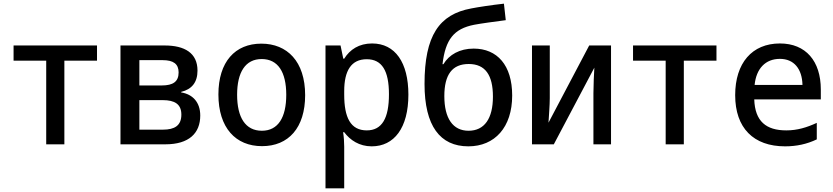

<svg xmlns="http://www.w3.org/2000/svg" viewBox="-20 -787 4544 1047"><path d="M232 0H331V-456H509V-539H54V-456H232Z M637 0H882C1011 0 1072 -61 1072 -157C1072 -229 1031 -273 968 -283V-286C1026 -300 1057 -338 1057 -402C1057 -498 987 -539 878 -539H637ZM740 -321V-459H867C926 -459 954 -438 954 -392C954 -342 924 -321 862 -321ZM740 -80V-241H867C933 -241 969 -219 969 -162C969 -102 932 -80 869 -80Z M1409 10C1553 10 1644 -90 1644 -268C1644 -452 1546 -549 1405 -549C1262 -549 1171 -450 1171 -272C1171 -90 1265 10 1409 10ZM1408 -74C1318 -74 1273 -147 1273 -270C1273 -393 1318 -465 1407 -465C1496 -465 1541 -394 1541 -270C1541 -147 1497 -74 1408 -74Z M1755 240H1857V13C1857 -12 1855 -41 1851 -66H1857C1889 -23 1939 11 2007 11C2129 11 2207 -89 2207 -271C2207 -446 2135 -550 2009 -550C1938 -550 1888 -517 1857 -467H1852L1837 -539H1755ZM1980 -76C1891 -76 1857 -147 1857 -271V-290C1857 -401 1895 -464 1980 -464C2063 -464 2101 -401 2101 -273C2101 -142 2063 -76 1980 -76Z M2534 11C2678 11 2773 -93 2773 -266C2773 -432 2691 -522 2563 -522C2487 -522 2429 -489 2398 -437H2393C2409 -571 2454 -630 2566 -652C2603 -659 2676 -669 2738 -677L2728 -767C2663 -760 2585 -748 2550 -741C2375 -709 2295 -593 2295 -329C2295 -100 2380 11 2534 11ZM2535 -74C2450 -74 2403 -141 2403 -263C2403 -380 2446 -438 2536 -438C2626 -438 2668 -378 2668 -260C2668 -141 2622 -74 2535 -74Z M2881 0H3000L3221 -418C3219 -382 3216 -321 3216 -279V0H3312V-539H3193L2971 -118C2973 -152 2978 -214 2978 -252V-539H2881Z M3610 0H3709V-456H3887V-539H3432V-456H3610Z M4261 11C4323 11 4380 -1 4434 -27V-117C4380 -92 4328 -76 4268 -76C4158 -76 4097 -125 4093 -245H4456V-299C4456 -454 4374 -550 4233 -550C4081 -550 3989 -443 3989 -268C3989 -89 4089 11 4261 11ZM4095 -324C4104 -413 4154 -466 4233 -466C4310 -466 4354 -411 4356 -324Z"/></svg>

Font: Noto Sans Mono SemiCondensed Medium
Style: Regular
Weight: 500
Width: 4
Designer: Monotype Design Team
Foundry: Monotype Imaging Inc.
Version: Version 2.014